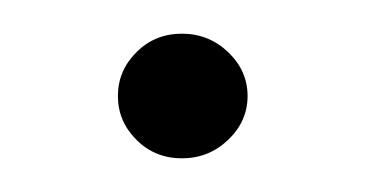

<svg xmlns="http://www.w3.org/2000/svg" viewBox="-20 -332 217 114"><path d="M88 -238Q72 -238 61 -249Q50 -260 50 -275Q50 -290 61 -301Q72 -312 88 -312Q104 -312 115.5 -301Q127 -290 127 -275Q127 -260 115.5 -249Q104 -238 88 -238Z"/></svg>

Font: Alumni Sans
Style: Regular
Weight: 400
Designer: Robert E. Leuschke
Foundry: Robert E. Leuschke
Version: Version 1.018